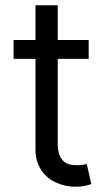

<svg xmlns="http://www.w3.org/2000/svg" viewBox="-20 -696 404 723"><path d="M31.2 -545.5H113.6V-676.1H197.4V-545.5H313.9V-474.4H197.4V-156.2Q197.4 -129.6 203.7 -113.5Q209.9 -97.3 220 -88.4Q230.1 -79.5 243.1 -76.7Q256 -73.9 269.9 -73.9Q283.7 -73.9 292.6 -75.5Q301.5 -77.1 306.8 -78.1L323.9 -2.8Q315.3 0.4 300.1 3.7Q284.8 7.1 261.4 7.1Q226.9 7.1 192.1 -8.2Q175.1 -15.6 160.7 -27.3Q146.3 -39.1 135.8 -54.7Q125.4 -70.3 119.5 -90Q113.6 -109.7 113.6 -133.5V-474.4H31.2Z"/></svg>

Font: Inter P
Style: Regular
Weight: 400
Designer: Rasmus Andersson
Foundry: rsms
Version: Version 3.018;git-588b23468